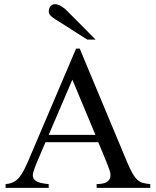

<svg xmlns="http://www.w3.org/2000/svg" viewBox="-20 -914 759 934"><path d="M450.2 0V-18.6Q484.9 -19 499.5 -28.6Q514.2 -38.1 516.6 -53.2Q519 -68.4 512.5 -87.6Q505.9 -106.9 497.6 -127L458 -222.2H201.2L156.2 -116.7Q147 -94.2 142.1 -77.1Q137.2 -60.1 142.3 -47.9Q147.5 -35.6 164.8 -28.6Q182.1 -21.5 216.8 -18.6V0H7.3V-18.6Q28.3 -20 43.9 -27.6Q59.6 -35.2 72 -49.3Q84.5 -63.5 95.2 -84.2Q106 -105 117.7 -131.8L350.1 -677.7H367.7L597.7 -127Q612.3 -92.3 624 -71.5Q635.7 -50.8 648.2 -39.6Q660.6 -28.3 675.5 -24.2Q690.4 -20 710.9 -18.6V0ZM332 -526.4 216.8 -257.8H444.3ZM404.8 -721.2 260.7 -813Q254.4 -816.9 246.8 -821.5Q239.3 -826.2 232.7 -831.8Q226.1 -837.4 221.7 -843.5Q217.3 -849.6 217.3 -856Q217.3 -873.5 225.6 -883.5Q233.9 -893.6 248.5 -893.6Q261.2 -893.6 277.1 -884.3Q293 -875 306.6 -860.8L445.3 -721.2Z"/></svg>

Font: Doulos SIL Afr
Style: Regular
Weight: 400
Designer: Walt Agee, Victor Gaultney, Peter Martin, Debbi Hosken, Becca Hirsbrunner
Foundry: SIL International
Version: Version 5.000